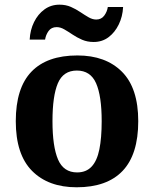

<svg xmlns="http://www.w3.org/2000/svg" viewBox="-20 -784 654 814"><path d="M304.9 10Q184.8 10 115.8 -59.6Q46.9 -129.2 46.9 -270.2Q46.9 -410.7 113 -479.8Q179.2 -548.9 308.1 -548.9Q428.2 -548.9 497.1 -479.8Q566.1 -410.7 566.1 -270.2Q566.1 -129.2 499.9 -59.6Q433.8 10 304.9 10ZM307 -53Q345.4 -53 368.4 -77.7Q391.5 -102.3 401.3 -150.9Q411.1 -199.6 411.1 -270.2Q411.1 -377.5 387.3 -431.2Q363.5 -484.9 305.9 -484.9Q248.4 -484.9 225.4 -431.2Q202.5 -377.5 202.5 -270.3Q202.5 -163.1 225.9 -108.1Q249.4 -53 307 -53ZM377.1 -606Q350.1 -606 328.1 -615.5Q306.1 -625 287.6 -637.5Q269.1 -650 252.6 -659.5Q236.1 -669 220.1 -669Q197.7 -669 185.9 -652.5Q174.1 -636 171.1 -616H105.8Q107.8 -656.9 124.3 -690.3Q140.7 -723.8 168.4 -744Q196.1 -764.2 232.1 -764.2Q259.1 -764.2 280.6 -754.7Q302.1 -745.2 320.6 -732.7Q339.1 -720.2 355.6 -710.7Q372.1 -701.2 388.1 -701.2Q409.6 -701.2 421.9 -717.7Q434.1 -734.2 437.1 -754.2H501.9Q499.9 -713.7 483.4 -680.1Q467 -646.4 440.1 -626.2Q413.1 -606 377.1 -606Z"/></svg>

Font: Noto Serif Lao
Style: Regular
Weight: 400
Designer: Monotype Design Team
Foundry: Monotype Imaging Inc.
Version: Version 2.003